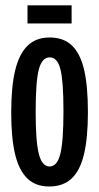

<svg xmlns="http://www.w3.org/2000/svg" viewBox="-20 -676 365 707"><path d="M21.3 -261.3Q21.3 -357 36 -417.5Q50.7 -478 81.8 -508Q113 -538 162.7 -538Q214 -538 244.8 -508.5Q275.7 -479 289.7 -419.2Q303.7 -359.3 303.7 -263.3Q303.7 -168.3 289.3 -108.2Q275 -48 243.7 -18.7Q212.3 10.7 161.3 10.7Q110.7 10.7 80 -19.5Q49.3 -49.7 35.3 -109.2Q21.3 -168.7 21.3 -261.3ZM213.7 -266.7Q213.7 -376 202.7 -420.3Q191.7 -464.7 163.3 -464.7Q134.3 -464.7 122.8 -419.8Q111.3 -375 111.3 -264Q111.3 -154 123.2 -108.5Q135 -63 162.7 -63Q190.3 -63 202 -108.8Q213.7 -154.7 213.7 -266.7ZM81.3 -656.3H243.7V-589.7H81.3Z"/></svg>

Font: Bricolage Grotesque 96pt Condensed ExBd
Style: Regular
Weight: 800
Width: 3
Designer: Mathieu Triay
Foundry: Atelier Triay
Version: Version 1.001;Glyphs 3.2 (3207)